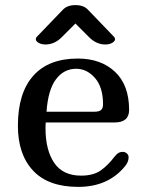

<svg xmlns="http://www.w3.org/2000/svg" viewBox="-20 -731 565 751"><path d="M460 -137Q469 -137 476 -131Q483 -125 483 -116Q483 -98 470 -82Q404 0 286 0Q169 0 109.5 -63.5Q50 -127 50 -239Q50 -367 110 -434.5Q170 -502 284 -502Q375 -502 430 -450Q485 -398 485 -301Q485 -252 428 -252H159Q158 -244 158 -230Q158 -144 192 -94Q226 -44 297 -44Q345 -44 373.5 -64Q402 -84 427 -117L435 -126Q445 -137 460 -137ZM162 -294H349Q367 -294 375 -300.5Q383 -307 383 -323Q383 -390 351.5 -426Q320 -462 278 -462Q230 -462 199 -421Q168 -380 162 -294ZM158 -557Q142 -557 131 -563.5Q120 -570 120 -578Q120 -583 124 -587L226 -693Q243 -711 275 -711Q308 -711 324 -693L426 -587Q430 -583 430 -578Q430 -570 419 -563.5Q408 -557 392 -557Q356 -557 327 -587L275 -639L223 -587Q194 -557 158 -557Z"/></svg>

Font: Marmelad for Arash.Academy
Style: Regular
Weight: 400
Designer: Manvel Shmavonyan
Foundry: Cyreal
Version: Version 1.110;Glyphs 3.2 (3202)